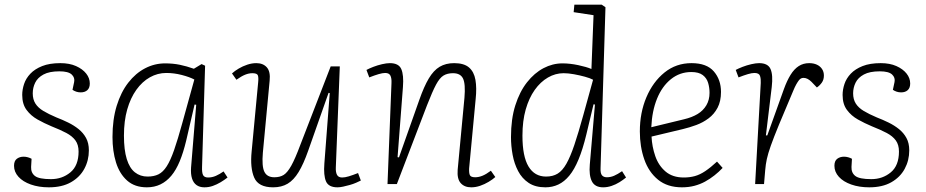

<svg xmlns="http://www.w3.org/2000/svg" viewBox="-20 -787 3959 821"><path d="M198 -21Q246 -21 281 -50Q316 -79 316 -139Q316 -168 302.5 -186.5Q289 -205 263.5 -218.5Q238 -232 200 -247Q169 -260 140.5 -276Q112 -292 93.5 -317Q75 -342 75 -381Q75 -404 83 -428Q91 -452 110 -472Q129 -492 160.5 -504.5Q192 -517 238 -517Q277 -517 305 -504.5Q333 -492 348.5 -472.5Q364 -453 364 -430Q364 -411 353.5 -401.5Q343 -392 325 -392Q315 -392 306 -395Q297 -398 290 -403L297 -436Q301 -455 286.5 -468.5Q272 -482 234 -482Q191 -482 166 -468.5Q141 -455 130.5 -433.5Q120 -412 120 -388Q120 -362 131.5 -344Q143 -326 165.5 -312.5Q188 -299 221 -285Q247 -275 271.5 -263Q296 -251 316 -235Q336 -219 348 -197Q360 -175 360 -144Q360 -101 340.5 -65Q321 -29 283 -7.5Q245 14 189 14Q146 14 112 2Q78 -10 59 -31Q40 -52 40 -78Q40 -99 52 -108Q64 -117 81 -117Q90 -117 99 -114.5Q108 -112 115 -108L113 -73Q112 -48 129.5 -34.5Q147 -21 198 -21Z M844 -74Q843 -48 848.5 -38Q854 -28 870 -28Q887 -28 903 -35Q919 -42 936 -54L953 -28Q939 -17 923 -7.5Q907 2 890 8Q873 14 854 14Q834 14 820.5 4.5Q807 -5 801 -24Q795 -43 797 -71L819 -339L812 -340L776 -185Q764 -135 748.5 -97.5Q733 -60 712.5 -35.5Q692 -11 666 1.5Q640 14 608 14Q556 14 523.5 -15Q491 -44 476 -92.5Q461 -141 461 -201Q461 -276 479 -334.5Q497 -393 528.5 -433.5Q560 -474 600.5 -495Q641 -516 686 -516Q720 -516 749 -510Q778 -504 809 -493L842 -513L857 -506ZM611 -32Q638 -32 657.5 -41.5Q677 -51 693 -76Q709 -101 724.5 -145.5Q740 -190 759 -259L811 -447Q790 -458 757 -466.5Q724 -475 691 -475Q654 -475 621 -456.5Q588 -438 563 -403Q538 -368 524 -319Q510 -270 510 -207Q510 -146 522 -107Q534 -68 557 -50Q580 -32 611 -32Z M972 -473Q984 -484 1001 -494Q1018 -504 1037.5 -510.5Q1057 -517 1076 -517Q1105 -517 1121 -499Q1137 -481 1133 -442L1104 -134Q1099 -76 1110.5 -52.5Q1122 -29 1153 -29Q1177 -29 1193 -39Q1209 -49 1225.5 -78.5Q1242 -108 1264 -167L1394 -503H1433L1416 -71Q1415 -51 1421 -39.5Q1427 -28 1443 -28Q1455 -28 1471.5 -33Q1488 -38 1511 -47L1523 -15Q1515 -11 1502.5 -5.5Q1490 0 1475.5 4Q1461 8 1447.5 11Q1434 14 1423 14Q1385 14 1374 -11.5Q1363 -37 1367 -88L1390 -389L1385 -390L1298 -143Q1278 -86 1257 -51.5Q1236 -17 1210 -1.5Q1184 14 1148 14Q1085 14 1067 -27.5Q1049 -69 1056 -139L1084 -436Q1086 -456 1082.5 -465Q1079 -474 1059 -474Q1044 -474 1028 -467.5Q1012 -461 991 -446Z M2098 -30Q2087 -20 2069.5 -9.5Q2052 1 2033 7.5Q2014 14 1995 14Q1966 14 1950 -4Q1934 -22 1937 -61L1966 -369Q1971 -428 1960 -451Q1949 -474 1917 -474Q1893 -474 1876.5 -464Q1860 -454 1844.5 -425Q1829 -396 1806 -337L1677 0H1637L1654 -432Q1655 -452 1649.5 -463.5Q1644 -475 1627 -475Q1616 -475 1599 -470Q1582 -465 1559 -456L1547 -488Q1558 -494 1576 -501Q1594 -508 1613.5 -512.5Q1633 -517 1647 -517Q1685 -517 1696 -491.5Q1707 -466 1703 -415L1680 -115L1686 -114L1773 -360Q1793 -417 1813.5 -451.5Q1834 -486 1860 -501.5Q1886 -517 1922 -517Q1964 -517 1985.5 -498.5Q2007 -480 2013 -445.5Q2019 -411 2014 -364L1986 -67Q1985 -48 1989 -38.5Q1993 -29 2012 -29Q2027 -29 2043 -35.5Q2059 -42 2079 -57Z M2548 -68Q2547 -46 2554 -37.5Q2561 -29 2575 -29Q2591 -29 2606 -35.5Q2621 -42 2640 -55L2657 -28Q2645 -18 2629 -8Q2613 2 2595 8Q2577 14 2559 14Q2524 14 2511 -11.5Q2498 -37 2502 -83L2524 -340L2518 -341L2487 -211Q2472 -149 2454 -105.5Q2436 -62 2414.5 -36Q2393 -10 2367.5 2Q2342 14 2312 14Q2269 14 2240.5 -5Q2212 -24 2195.5 -55.5Q2179 -87 2172 -125Q2165 -163 2165 -201Q2165 -278 2183.5 -336.5Q2202 -395 2233.5 -435Q2265 -475 2304 -495.5Q2343 -516 2385 -516Q2417 -516 2452.5 -508.5Q2488 -501 2509 -492L2518 -722L2433 -735L2436 -767H2553L2569 -756ZM2315 -32Q2344 -32 2364.5 -44.5Q2385 -57 2402 -87Q2419 -117 2436 -167.5Q2453 -218 2474 -294L2516 -446Q2503 -453 2481 -459Q2459 -465 2434.5 -469.5Q2410 -474 2390 -474Q2355 -474 2323 -455.5Q2291 -437 2266.5 -402.5Q2242 -368 2228 -319Q2214 -270 2214 -207Q2214 -118 2240 -75Q2266 -32 2315 -32Z M2937 -517Q3002 -517 3032.5 -481.5Q3063 -446 3063 -394Q3063 -354 3048.5 -326.5Q3034 -299 3010 -281Q2986 -263 2957.5 -252.5Q2929 -242 2900 -235L2766 -203Q2768 -160 2782 -119.5Q2796 -79 2826 -53.5Q2856 -28 2904 -28Q2929 -28 2951 -34Q2973 -40 2996 -55.5Q3019 -71 3046 -96L3070 -69Q3054 -52 3035 -37Q3016 -22 2995 -10.5Q2974 1 2949.5 7.5Q2925 14 2896 14Q2834 14 2794 -18.5Q2754 -51 2735 -105.5Q2716 -160 2716 -225Q2716 -305 2744 -371Q2772 -437 2821.5 -477Q2871 -517 2937 -517ZM3014 -390Q3014 -412 3008 -432.5Q3002 -453 2985 -466Q2968 -479 2936 -479Q2887 -479 2849 -448.5Q2811 -418 2789.5 -365Q2768 -312 2765 -243L2905 -277Q2939 -285 2963 -299.5Q2987 -314 3000.5 -337Q3014 -360 3014 -390Z M3233 -432Q3234 -449 3230 -462Q3226 -475 3206 -475Q3195 -475 3178 -470Q3161 -465 3138 -456L3126 -488Q3137 -494 3155 -501Q3173 -508 3192.5 -512.5Q3212 -517 3226 -517Q3264 -517 3275 -491.5Q3286 -466 3280 -415L3255 -208H3261L3332 -406Q3345 -442 3360.5 -467Q3376 -492 3395.5 -504.5Q3415 -517 3440 -517Q3459 -517 3473 -510.5Q3487 -504 3495 -492Q3503 -480 3503 -464Q3503 -446 3494 -433.5Q3485 -421 3473 -413L3450 -437Q3442 -445 3433.5 -449.5Q3425 -454 3416 -454Q3411 -454 3406 -452Q3401 -450 3396 -443.5Q3391 -437 3385 -426.5Q3379 -416 3372 -399Q3334 -310 3311 -254Q3288 -198 3276 -164Q3264 -130 3259 -107Q3254 -84 3252 -59L3247 0H3209Z M3706 -21Q3754 -21 3789 -50Q3824 -79 3824 -139Q3824 -168 3810.5 -186.5Q3797 -205 3771.5 -218.5Q3746 -232 3708 -247Q3677 -260 3648.5 -276Q3620 -292 3601.5 -317Q3583 -342 3583 -381Q3583 -404 3591 -428Q3599 -452 3618 -472Q3637 -492 3668.5 -504.5Q3700 -517 3746 -517Q3785 -517 3813 -504.5Q3841 -492 3856.5 -472.5Q3872 -453 3872 -430Q3872 -411 3861.5 -401.5Q3851 -392 3833 -392Q3823 -392 3814 -395Q3805 -398 3798 -403L3805 -436Q3809 -455 3794.5 -468.5Q3780 -482 3742 -482Q3699 -482 3674 -468.5Q3649 -455 3638.5 -433.5Q3628 -412 3628 -388Q3628 -362 3639.5 -344Q3651 -326 3673.5 -312.5Q3696 -299 3729 -285Q3755 -275 3779.5 -263Q3804 -251 3824 -235Q3844 -219 3856 -197Q3868 -175 3868 -144Q3868 -101 3848.5 -65Q3829 -29 3791 -7.5Q3753 14 3697 14Q3654 14 3620 2Q3586 -10 3567 -31Q3548 -52 3548 -78Q3548 -99 3560 -108Q3572 -117 3589 -117Q3598 -117 3607 -114.5Q3616 -112 3623 -108L3621 -73Q3620 -48 3637.5 -34.5Q3655 -21 3706 -21Z"/></svg>

Font: Literata ExtraLight
Style: Italic
Weight: 250
Italic angle: -2°
Designer: Latin by Veronika Burian and Jose Scaglione. Greek by Irene Vlachou. Cyrillic by Vera Evstafieva
Foundry: TypeTogether
Version: Version 3.002